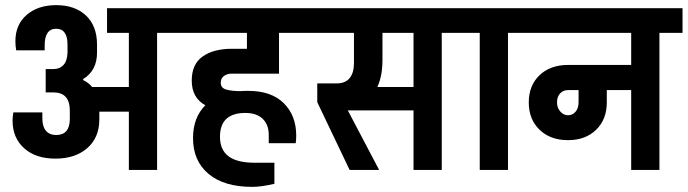

<svg xmlns="http://www.w3.org/2000/svg" viewBox="-20 -662 2679 748"><path d="M675 -534H592V0H482V-227H367V-197Q367 -126 320 -85Q273 -44 196 -44Q119 -44 74 -84.5Q29 -125 29 -192Q29 -208 32 -224H145V-201Q145 -169 159 -152.5Q173 -136 199 -136Q251 -136 252 -197V-231Q252 -302 188 -302H158V-393H189Q213 -393 227.5 -409Q242 -425 243 -457V-488Q243 -550 199 -550Q154 -550 154 -485V-466H43Q40 -484 40 -502Q40 -566 84 -604Q128 -642 199 -642Q272 -642 315 -601.5Q358 -561 358 -488V-457Q358 -387 304 -354V-350Q324 -341 339 -323H482V-534H397V-630H675Z M840 -340Q840 -319 861.5 -313Q883 -307 916 -307Q926 -308 947 -308Q1037 -308 1085.5 -260Q1134 -212 1134 -134Q1134 -116 1132 -104H1027V-136Q1027 -177 1003 -199.5Q979 -222 936 -222Q837 -222 837 -129Q837 -78 870.5 -53Q904 -28 972 -28H1049V54Q999 66 962 66Q853 66 792.5 15.5Q732 -35 732 -124Q732 -204 780 -252Q727 -281 727 -348Q727 -412 769.5 -442Q812 -472 884 -472H942V-534H655V-630H1176V-534H1067V-375H881Q865 -375 852.5 -366Q840 -357 840 -340Z M1791 -534H1701V0H1591V-232H1335L1457 0H1342L1216 -264V-337H1291Q1325 -337 1342 -357.5Q1359 -378 1359 -417V-534H1155V-630H1791ZM1591 -534H1470V-428Q1470 -366 1450 -323H1591Z M2049 -534H1959V0H1849V-534H1760V-630H2049Z M2639 -534H2549V0H2439V-311H2344V-263Q2344 -197 2302.5 -156.5Q2261 -116 2193 -116Q2124 -116 2082 -156.5Q2040 -197 2040 -263Q2040 -329 2082 -369Q2124 -409 2193 -409H2439V-534H2028V-630H2639ZM2234 -311H2193Q2174 -311 2162 -298Q2150 -285 2150 -263Q2150 -243 2162.5 -228Q2175 -213 2193 -213Q2211 -213 2222.5 -227Q2234 -241 2234 -263Z"/></svg>

Font: Pragati Narrow
Style: Bold
Weight: 700
Designer: Hector Gatti, Marcela Romero, Pablo Cosgaya and Nicolas Silva
Foundry: Omnibus-Type
Version: Version 1.010; ttfautohint (v1.3)